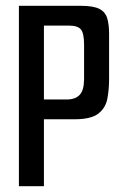

<svg xmlns="http://www.w3.org/2000/svg" viewBox="-20 -640 418 660"><path d="M45 -620H258Q301 -620 321.5 -609.5Q342 -599 348.5 -577.5Q355 -556 355 -524V-368Q355 -332 349 -300.5Q343 -269 318 -249.5Q293 -230 236 -230H131V0H45ZM209 -298Q239 -298 254 -314Q269 -330 269 -369V-486Q269 -526 258 -539Q247 -552 217 -552H131V-298Z"/></svg>

Font: Smooch Sans Thin SemiBold
Style: Regular
Weight: 600
Version: Version 1.010